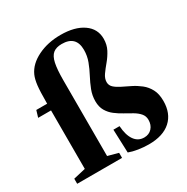

<svg xmlns="http://www.w3.org/2000/svg" viewBox="-185 -981 1118 1149"><g transform="rotate(-30 374.0 -406.0)"><path d="M22.5 -458.5 36.5 -505H111.5V-510.5Q111.5 -589.5 116.2 -629.8Q121 -670 132.5 -695.5Q158.5 -753 227.8 -787.2Q297 -821.5 386 -821.5Q484 -821.5 541.5 -781.5Q599 -741.5 599 -673Q599 -632 581.8 -599.2Q564.5 -566.5 541.5 -539.2Q518.5 -512 501.2 -487.5Q484 -463 484 -438.5Q484 -415.5 501.2 -400Q518.5 -384.5 545.8 -371.2Q573 -358 603.2 -343Q633.5 -328 660.8 -306.5Q688 -285 705.2 -252.8Q722.5 -220.5 722.5 -172Q722.5 -85.5 669.5 -37.5Q616.5 10.5 518 10.5Q483 10.5 446.2 4.8Q409.5 -1 383 -11L377 -172H419.5Q423.5 -108.5 448 -73.8Q472.5 -39 514.5 -39Q547.5 -39 568 -61.2Q588.5 -83.5 588.5 -118.5Q588.5 -144.5 572.5 -163Q556.5 -181.5 531.5 -196.2Q506.5 -211 478.5 -226.2Q450.5 -241.5 425.5 -260.5Q400.5 -279.5 384.5 -306.8Q368.5 -334 368.5 -373Q368.5 -413 382.8 -449.5Q397 -486 416 -521.8Q435 -557.5 449.2 -595Q463.5 -632.5 463.5 -674Q463.5 -771 365 -771Q327 -771 305.2 -753.5Q283.5 -736 274.5 -694.2Q265.5 -652.5 265.5 -579V-54.5L337.5 -35V0H27.5V-35L111.5 -54.5V-458.5Z"/></g></svg>

Font: Libre Caslon Text
Style: Bold
Weight: 700
Designer: Pablo Impallari, Rodrigo Fuenzalida, Katja Schimmel
Foundry: Pablo Impallari, Rodrigo Fuenzalida
Version: Version 2.000